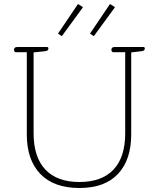

<svg xmlns="http://www.w3.org/2000/svg" viewBox="-20 -930 794 960"><path d="M270 -762 370 -910 395 -894 289 -749ZM430 -762 530 -910 555 -894 449 -749ZM114 -257V-669H59Q55 -669 52.5 -672.5Q50 -676 50 -681Q50 -695 67 -695H215Q222 -695 222 -687Q222 -676 206 -674L148 -668V-263Q148 -145 206.5 -82.5Q265 -20 377 -20Q489 -20 547.5 -82Q606 -144 606 -263V-669H546Q542 -669 539.5 -672.5Q537 -676 537 -681Q537 -695 554 -695H697Q704 -695 704 -687Q704 -676 688 -674L636 -668V-257Q636 -131 570 -60.5Q504 10 377 10Q249 10 181.5 -60.5Q114 -131 114 -257Z"/></svg>

Font: Maitree ExtraLight
Style: Regular
Weight: 275
Designer: CadsonDemak Team
Foundry: CadsonDemak
Version: Version 1.003